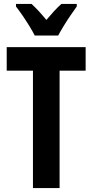

<svg xmlns="http://www.w3.org/2000/svg" viewBox="-20 -953 469 973"><path d="M282 0H147V-595H14V-714H414V-595H282ZM156 -773Q146 -793 129.5 -820Q113 -847 94.5 -874Q76 -901 61 -920V-933H140Q174 -902 215 -852Q238 -879 255 -897.5Q272 -916 291 -933H369V-920Q355 -901 337 -874.5Q319 -848 302.5 -821Q286 -794 275 -773Z"/></svg>

Font: Noto Sans Armenian ExtraCondensed
Style: Bold
Weight: 700
Width: 2
Designer: Monotype Design Team
Foundry: Monotype Imaging Inc.
Version: Version 2.008; ttfautohint (v1.8.4.7-5d5b)